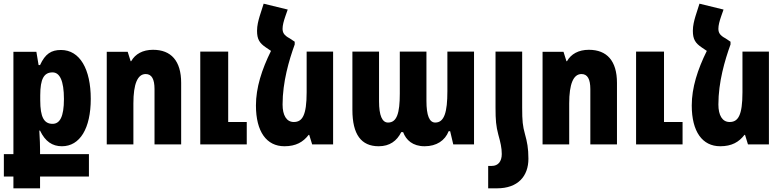

<svg xmlns="http://www.w3.org/2000/svg" viewBox="-20 -786 4258 1045"><path d="M53 239H198V175H464V53H198V28C198 8 197 -27 194 -75H198C226 -16 265 10 317 10C415 10 474 -87 474 -248C474 -409 415 -514 312 -514C259 -514 226 -493 198 -432H190L178 -504H53V53H1V175H53ZM266 -112C220 -112 199 -148 199 -240V-267C199 -358 220 -392 266 -392C305 -392 328 -347 328 -247C328 -149 305 -112 266 -112Z M561 0H706V-223C706 -330 729 -383 773 -383C806 -383 821 -355 821 -301V0H966V-335C966 -455 911 -515 813 -515C757 -515 716 -492 694 -453H691L675 -504H561ZM1070 0H1323V-122H1222V-505H1070Z M1584 -559 1557 -577C1525 -594 1518 -609 1518 -630C1518 -648 1524 -671 1533 -697L1546 -734L1415 -766L1393 -697C1386 -673 1379 -647 1379 -618C1379 -572 1393 -551 1427 -528L1455 -509C1405 -408 1373 -309 1373 -212C1373 -69 1431 10 1528 10C1591 10 1630 -13 1660 -52H1663L1679 0H1793V-505H1649V-284C1649 -157 1625 -122 1579 -122C1539 -122 1518 -159 1518 -217C1518 -340 1553 -458 1584 -544Z M2041 10C2101 10 2140 -19 2164 -67H2174C2190 -24 2226 10 2291 10C2356 10 2402 -21 2422 -72H2430L2447 0H2560V-505H2415V-290C2415 -175 2398 -119 2349 -119C2317 -119 2301 -157 2301 -237V-505H2156V-276C2156 -170 2140 -119 2092 -119C2060 -119 2043 -157 2043 -235V-505H1898V-188C1898 -54 1946 10 2041 10Z M2677 -200C2677 -132 2680 -99 2692 -54C2704 -11 2711 19 2711 52C2711 93 2691 117 2657 117H2637V239H2685C2799 239 2856 173 2856 78C2856 21 2849 -14 2837 -57C2825 -100 2822 -128 2822 -200V-505H2677Z M2933 0H3078V-223C3078 -330 3101 -383 3145 -383C3178 -383 3193 -355 3193 -301V0H3338V-335C3338 -455 3283 -515 3185 -515C3129 -515 3088 -492 3066 -453H3063L3047 -504H2933ZM3442 0H3695V-122H3594V-505H3442Z M3956 -559 3929 -577C3897 -594 3890 -609 3890 -630C3890 -648 3896 -671 3905 -697L3918 -734L3787 -766L3765 -697C3758 -673 3751 -647 3751 -618C3751 -572 3765 -551 3799 -528L3827 -509C3777 -408 3745 -309 3745 -212C3745 -69 3803 10 3900 10C3963 10 4002 -13 4032 -52H4035L4051 0H4165V-505H4021V-284C4021 -157 3997 -122 3951 -122C3911 -122 3890 -159 3890 -217C3890 -340 3925 -458 3956 -544Z"/></svg>

Font: Noto Sans Armenian ExtraCondensed ExtraBold
Style: Regular
Weight: 800
Width: 2
Designer: Monotype Design Team
Foundry: Monotype Imaging Inc.
Version: Version 2.008